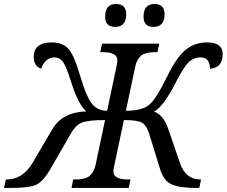

<svg xmlns="http://www.w3.org/2000/svg" viewBox="-74 -930 1122 950"><path d="M279.8 0 288.1 -42H300.8Q348.1 -42 369.4 -59.6Q390.6 -77.1 398.9 -113.8L445.8 -335.9Q365.2 -335.9 332.8 -324Q300.3 -312 275.9 -268.1L175.8 -94.2Q142.6 -36.6 109.9 -18.3Q77.1 0 -22 0H-54.2L-44.9 -42H-42Q37.1 -42 85.9 -122.1L185.1 -291Q234.4 -375 353 -378.9Q313.5 -412.1 276.9 -527.8Q251 -610.4 234.1 -628.2Q217.3 -646 195.8 -646Q150.9 -646 128.9 -589.8Q92.8 -604.5 92.8 -647.9Q92.8 -720.2 182.1 -720.2Q237.8 -720.2 266.4 -686Q294.9 -651.9 321.8 -557.1Q355.5 -444.3 383.8 -413.1Q412.1 -381.8 456.1 -381.8L502.9 -604Q506.8 -622.6 506.8 -631.8Q506.8 -671.9 435.1 -671.9H421.9L431.2 -713.9H713.9L705.1 -671.9H691.9Q644.5 -671.9 623.5 -654.1Q602.5 -636.2 595.2 -600.1L548.8 -381.8Q625.5 -381.8 661.4 -409.2Q697.3 -436.5 755.9 -557.1Q798.3 -644 843 -682.1Q887.7 -720.2 951.2 -720.2Q1027.8 -720.2 1027.8 -662.1Q1027.8 -594.7 964.8 -589.8Q964.8 -646 918 -646Q883.3 -646 858.4 -620.8Q833.5 -595.7 798.8 -527.8Q734.9 -401.4 688 -377.9Q735.4 -361.3 758.8 -291L816.9 -122.1Q844.2 -42 918 -42H920.9L912.1 0H897.9Q816.4 0 776.1 -17.3Q735.8 -34.7 717.8 -94.2L664.1 -268.1Q650.4 -312 626.7 -324Q603 -335.9 539.1 -335.9L491.2 -109.9Q486.8 -88.9 486.8 -82Q486.8 -42 559.1 -42H571.8L563 0ZM496.1 -796.9Q446.3 -796.9 446.3 -847.2Q446.3 -910.2 500 -910.2Q550.3 -910.2 550.3 -859.9Q550.3 -796.9 496.1 -796.9ZM686 -796.9Q636.2 -796.9 636.2 -847.2Q636.2 -910.2 689.9 -910.2Q740.2 -910.2 740.2 -859.9Q740.2 -796.9 686 -796.9Z"/></svg>

Font: Droid Serif
Style: Italic
Weight: 400
Italic angle: -12°
Designer: Monotype Design team
Foundry: Monotype Imaging Inc.
Version: Version 1.03